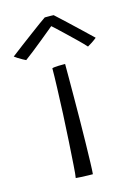

<svg xmlns="http://www.w3.org/2000/svg" viewBox="-152 -734 559 793"><g transform="rotate(-15 127.5 -337.5)"><path d="M144.5 1.5Q139 1.5 124 1.2Q109 1 93.8 0Q78.5 -1 72 -1.5Q74.5 -14.5 77.2 -55.8Q80 -97 83.5 -153.8Q87 -210.5 89.8 -270.5Q92.5 -330.5 94.2 -382.2Q96 -434 96 -464.5Q100 -466 107.5 -466.8Q115 -467.5 123.5 -467.8Q132 -468 139.8 -468Q147.5 -468 151.5 -468Q151.5 -449.5 151.5 -412.2Q151.5 -375 151.2 -327Q151 -279 150.5 -228.2Q150 -177.5 149 -130.8Q148 -84 147 -49Q146 -14 144.5 1.5ZM158 -675Q178.5 -656.5 204 -632.5Q229.5 -608.5 255.2 -584.2Q281 -560 301.5 -540Q290.5 -531 280.5 -524.5Q270.5 -518 261.5 -513Q249.5 -526.5 229.5 -546Q209.5 -565.5 188.8 -585.2Q168 -605 152.2 -619.8Q136.5 -634.5 132.5 -637.5H141Q137.5 -634.5 120.5 -620.5Q103.5 -606.5 80.8 -588Q58 -569.5 36.2 -552.2Q14.5 -535 0.5 -525Q-4 -527 -13.2 -532Q-22.5 -537 -31.5 -542.8Q-40.5 -548.5 -45.5 -552.5Q-24 -569 1 -588Q26 -607 50.5 -625Q75 -643 93.5 -656.8Q112 -670.5 120 -675.5Q124.5 -675.5 131.2 -675.5Q138 -675.5 145.2 -675.5Q152.5 -675.5 158 -675Z"/></g></svg>

Font: Grandstander Thin ExtraLight
Style: Regular
Weight: 250
Version: Version 1.200